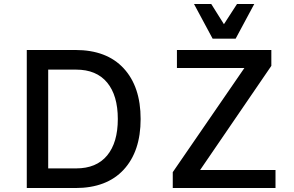

<svg xmlns="http://www.w3.org/2000/svg" viewBox="-20 -948 1480 968"><path d="M689 -348Q689 -185 603.5 -92.5Q518 0 360 0H115V-696H360Q518 -696 603.5 -603.5Q689 -511 689 -348ZM574 -348Q574 -467 520 -532Q466 -597 364 -597H223V-99H364Q466 -99 520 -164Q574 -229 574 -348ZM1369 -91V0H851V-80L1212 -605H872V-696H1348V-616L989 -91ZM1045 -928 1109 -826 1175 -928H1262L1168 -753H1052L958 -928Z"/></svg>

Font: Amiko SemiBold
Style: Regular
Weight: 600
Designer: Pablo Impallari, Rodrigo Fuenzalida, Andres Torresi
Foundry: Impallari Type
Version: Version 1.001; ttfautohint (v1.3)